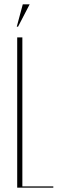

<svg xmlns="http://www.w3.org/2000/svg" viewBox="-20 -873 278 893"><path d="M84 -699V-6H228V0H60V-699ZM58 -749 86 -853H118L64 -749Z"/></svg>

Font: Moniqa Thin Display
Style: Regular
Weight: 100
Designer: Rajesh Rajput
Foundry: Rajesh Rajput
Version: Version 1.000